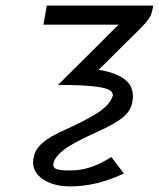

<svg xmlns="http://www.w3.org/2000/svg" viewBox="-20 -490 567 685"><path d="M135 -402 147 -470H527L522 -447Q520 -443 518 -435Q512 -423 499.5 -408.5Q487 -394 463 -370.5Q439 -347 435 -343L332 -241Q425 -226 448 -179Q458 -153 452 -125Q446 -93 417 -70Q388 -47 328 -20Q241 19 209 43.5Q177 68 171 91Q167 107 181 113Q197 119 234 118Q304 118 377 70L422 129Q324 175 232 175Q165 175 127 145Q89 115 101 68Q107 40 135 17Q158 -3 217.5 -29.5Q277 -56 324.5 -85Q372 -114 383 -150Q382 -163 367 -170.5Q352 -178 308.5 -182.5Q265 -187 187 -187L403 -402H273H183Z"/></svg>

Font: Coval
Style: Light Italic
Weight: 300
Foundry: Context Ltd
Version: Version 001.000